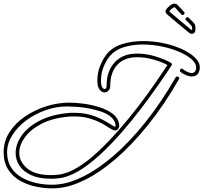

<svg xmlns="http://www.w3.org/2000/svg" viewBox="-41 -984 1120 1057"><path d="M245 53Q202 53 155 43Q108 33 68.5 10.5Q29 -12 4 -51Q-21 -90 -21 -147Q-21 -206 11 -256Q43 -306 96.5 -342.5Q150 -379 214 -399Q278 -419 341 -419Q376 -419 420.5 -413Q465 -407 507.5 -393.5Q550 -380 580 -357Q610 -334 615 -300Q617 -286 610.5 -276Q604 -266 593 -266Q585 -266 578 -270Q561 -279 545 -289.5Q529 -300 511 -309Q486 -322 450.5 -332.5Q415 -343 369 -343Q362 -343 354 -343Q346 -343 338 -342Q248 -334 187.5 -302.5Q127 -271 96 -228Q65 -185 65 -143Q65 -94 108.5 -57Q152 -20 240 -20Q248 -20 257.5 -20.5Q267 -21 277 -22Q328 -27 384.5 -61Q441 -95 499 -149.5Q557 -204 613.5 -268.5Q670 -333 721 -399.5Q772 -466 813 -525.5Q854 -585 881 -626Q850 -643 804 -656Q758 -669 714 -669Q643 -669 604.5 -627Q566 -585 566 -514Q566 -495 556.5 -485Q547 -475 534 -475Q520 -475 507.5 -490Q495 -505 495 -539Q495 -587 512 -626Q529 -665 549 -689Q581 -726 634 -742Q687 -758 747 -758Q803 -758 858 -746.5Q913 -735 958.5 -714.5Q1004 -694 1031.5 -668Q1059 -642 1059 -612Q1059 -608 1058.5 -604.5Q1058 -601 1057 -597Q1052 -578 1041 -570.5Q1030 -563 1016 -563Q1000 -563 983 -570.5Q966 -578 953 -588Q949 -591 949 -595Q949 -601 954.5 -605Q960 -609 965 -604Q974 -597 988 -589.5Q1002 -582 1015 -582Q1023 -582 1029 -586.5Q1035 -591 1038 -602Q1039 -604 1039 -607Q1039 -610 1039 -612Q1039 -636 1013 -658.5Q987 -681 943.5 -699.5Q900 -718 848 -728.5Q796 -739 744 -739Q689 -739 641.5 -724.5Q594 -710 565 -677Q546 -655 530.5 -619Q515 -583 515 -539Q515 -516 521 -505Q527 -494 534 -494Q546 -494 546 -514Q546 -592 590 -640.5Q634 -689 714 -689Q765 -689 816.5 -673Q868 -657 900 -638Q909 -633 903 -623Q875 -580 832.5 -519Q790 -458 738.5 -390Q687 -322 629 -255.5Q571 -189 510.5 -133Q450 -77 391 -42Q332 -7 278 -2Q268 -1 258.5 -0.5Q249 0 240 0Q175 0 131.5 -19.5Q88 -39 66.5 -71.5Q45 -104 45 -142Q45 -189 77.5 -236.5Q110 -284 175 -318.5Q240 -353 336 -362Q344 -363 353 -363Q362 -363 369 -363Q427 -363 475 -346Q523 -329 572 -297Q577 -294 582 -291Q587 -288 592 -286Q595 -286 595 -291Q595 -296 595 -297Q591 -323 569 -341Q547 -359 514.5 -370Q482 -381 446.5 -387.5Q411 -394 379.5 -396Q348 -398 328 -398Q268 -398 209 -377Q150 -356 102.5 -320.5Q55 -285 26.5 -239.5Q-2 -194 -2 -146Q-2 -97 20 -62.5Q42 -28 78.5 -7Q115 14 158.5 23.5Q202 33 244 33Q253 33 262 32.5Q271 32 280 31Q343 25 421 -14Q499 -53 584.5 -126.5Q670 -200 757 -308Q844 -416 926 -558Q929 -563 935 -563Q940 -563 944 -558.5Q948 -554 944 -548Q862 -405 773.5 -295.5Q685 -186 598 -111Q511 -36 430 4.5Q349 45 282 51Q273 52 264 52.5Q255 53 245 53ZM1015 -798Q1006 -798 998 -805Q994 -808 977.5 -822Q961 -836 940.5 -853Q920 -870 902.5 -885Q885 -900 878 -906Q870 -914 870 -921Q870 -934 897 -955Q908 -964 919 -964Q931 -964 940 -953Q943 -949 954.5 -937.5Q966 -926 973 -918Q975 -916 975 -912Q975 -907 969.5 -903Q964 -899 959 -903Q957 -905 945.5 -917.5Q934 -930 924 -941Q921 -944 918 -944Q916 -944 909 -939Q896 -929 893.5 -925.5Q891 -922 892 -920Q898 -915 915 -900.5Q932 -886 952.5 -869Q973 -852 989.5 -838Q1006 -824 1010 -821Q1014 -818 1015.5 -818Q1017 -818 1017 -824Q1017 -832 1016 -836.5Q1015 -841 1008 -848L983 -873Q980 -876 980 -879Q980 -885 986.5 -888.5Q993 -892 997 -887L1024 -860Q1032 -852 1033.5 -844Q1035 -836 1035 -824Q1035 -798 1015 -798Z"/></svg>

Font: Neonderthaw
Style: Regular
Weight: 400
Designer: Robert E. Leuschke
Foundry: Robert E. Leuschke
Version: Version 1.010; ttfautohint (v1.8.3)